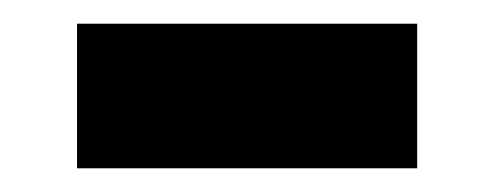

<svg xmlns="http://www.w3.org/2000/svg" viewBox="-20 -337 417 162"><path d="M332 -195H45V-317H332Z"/></svg>

Font: Anek Kannada
Style: Bold
Weight: 700
Version: Version 1.003